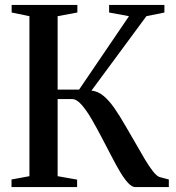

<svg xmlns="http://www.w3.org/2000/svg" viewBox="-20 -763 716 783"><path d="M27 0V-31L100 -44.5V-697L27.5 -712V-743H295.5V-712L215 -697V-397.5H302.5L506 -697L425 -712V-743H650.5V-712L577 -697L353 -393.5Q379 -391 401.5 -372.5Q424 -354 445.8 -323Q467.5 -292 491 -251Q512.5 -215 532.8 -179Q553 -143 571 -113Q589 -83 604.2 -63.8Q619.5 -44.5 631 -41L668.5 -31V0H532Q518 0 502.2 -17Q486.5 -34 469.5 -62.5Q452.5 -91 434.2 -126.8Q416 -162.5 396 -200Q376 -238.5 354.8 -275.2Q333.5 -312 313 -335.5Q292.5 -359 274 -359H215V-44.5L294.5 -30.5V0Z"/></svg>

Font: Merriweather 96pt Medium
Style: Regular
Weight: 500
Version: Version 2.100